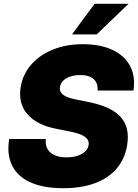

<svg xmlns="http://www.w3.org/2000/svg" viewBox="-20 -969 721 1000"><path d="M308.6 11.2Q207.5 11.2 140.1 -18.6Q72.8 -48.3 43.7 -105.7Q14.6 -163.1 27.8 -245.1H218.8Q215.3 -214.8 227.1 -193.6Q238.8 -172.4 264.2 -160.9Q289.6 -149.4 326.2 -149.4Q358.4 -149.4 383.3 -157.5Q408.2 -165.5 423.3 -179.9Q438.5 -194.3 441.4 -212.9Q444.3 -230.5 435.3 -243.7Q426.3 -256.8 403.1 -267.1Q379.9 -277.3 340.3 -284.7L270 -298.8Q170.4 -318.8 122.1 -375Q73.7 -431.2 87.9 -516.6Q99.1 -583 143.1 -633.1Q187 -683.1 255.9 -710.9Q324.7 -738.8 410.6 -738.8Q501.5 -738.8 564.5 -709.7Q627.4 -680.7 656.7 -626.7Q686 -572.8 675.3 -497.6H488.3Q490.7 -536.6 467.5 -557.4Q444.3 -578.1 397.5 -578.1Q368.7 -578.1 345.9 -570.3Q323.2 -562.5 309.3 -548.8Q295.4 -535.2 292.5 -517.1Q289.6 -500 297.6 -487.3Q305.7 -474.6 326.4 -465.3Q347.2 -456.1 382.8 -449.2L439.9 -438Q500.5 -425.8 542.2 -406.5Q584 -387.2 608.6 -359.6Q633.3 -332 641.4 -295.9Q649.4 -259.8 642.6 -214.8Q630.9 -142.1 587.9 -91.6Q544.9 -41 474.6 -14.9Q404.3 11.2 308.6 11.2ZM355 -790 472.7 -949.2H649.4L483.9 -790Z"/></svg>

Font: Inter 28pt Black
Style: Italic
Weight: 900
Italic angle: -9.3988°
Designer: Rasmus Andersson
Foundry: rsms
Version: Version 4.001;git-66647c0bb